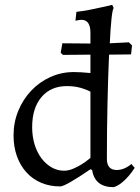

<svg xmlns="http://www.w3.org/2000/svg" viewBox="-20 -762 577 794"><path d="M354 -62Q250 9 229 9Q186 9 150.5 -6Q115 -21 89.5 -49Q64 -77 50 -116Q36 -155 36 -202Q36 -256 55.5 -303.5Q75 -351 109 -387Q143 -423 188.5 -443.5Q234 -464 285 -464Q299 -464 316 -463Q333 -462 354 -460V-536L240 -535L231 -544L238 -583L354 -582V-626Q354 -680 317 -680Q310 -680 300 -678Q296 -677 292 -676L296 -713Q322 -716 348.5 -721Q375 -726 396 -731Q421 -736 444 -742L450 -729Q445 -722 441 -683.5Q437 -645 434 -583L513 -587L526 -574L522 -537L431 -536Q427 -446 424.5 -333.5Q422 -221 422 -105Q422 -59 463 -59Q475 -59 486 -62.5Q497 -66 505 -71Q515 -76 523 -84L537 -68Q525 -49 511 -33Q499 -19 483 -6Q467 7 450 12Q372 12 361 -59ZM354 -383Q343 -389 328 -394Q315 -399 297.5 -402.5Q280 -406 257 -406Q190 -406 151.5 -360.5Q113 -315 113 -236Q113 -198 123 -165Q133 -132 151 -108Q169 -84 193 -70Q217 -56 245 -56Q263 -56 282 -64Q301 -72 317 -82Q335 -93 354 -109Z"/></svg>

Font: Alegreya
Style: Regular
Weight: 400
Designer: Juan Pablo del Peral
Foundry: Juan Pablo del Peral
Version: Version 1.003